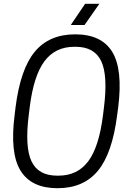

<svg xmlns="http://www.w3.org/2000/svg" viewBox="-20 -970 689 1001"><path d="M423.8 -950.2H498L420.9 -839.8H349.1ZM372.1 -791Q508.8 -791 564.9 -700Q621.1 -608.9 596.2 -410.2L590.8 -370.1Q565.4 -169.9 490.2 -79.3Q415 11.2 279.8 11.2Q143.6 11.2 87.2 -80.1Q30.8 -171.4 56.2 -370.1L61 -410.2Q86.4 -610.4 161.6 -700.7Q236.8 -791 372.1 -791ZM277.8 -54.2H285.2Q384.3 -54.2 440.4 -129.6Q496.6 -205.1 517.1 -370.1L522 -410.2Q543 -576.7 507.6 -651.4Q472.2 -726.1 374 -726.1H367.2Q268.1 -726.1 211.7 -650.6Q155.3 -575.2 134.8 -410.2L129.9 -370.1Q108.9 -203.6 144.3 -128.9Q179.7 -54.2 277.8 -54.2Z"/></svg>

Font: Cooper Hewitt
Style: Book Italic
Weight: 706
Designer: Village Type and Design LLC
Foundry: Cooper Hewitt Smithsonian Design Museum
Version: 1.000